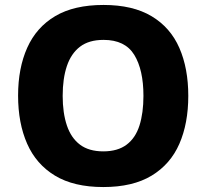

<svg xmlns="http://www.w3.org/2000/svg" viewBox="-20 -745 834 775"><path d="M397 10Q278 10 202 -36Q126 -82 89.5 -165Q53 -248 53 -359Q53 -470 90 -552.5Q127 -635 203 -680Q279 -725 398 -725Q516 -725 592 -679.5Q668 -634 704 -551.5Q740 -469 740 -358Q740 -247 704 -164.5Q668 -82 592 -36Q516 10 397 10ZM397 -134Q455 -134 491 -161Q527 -188 543 -238.5Q559 -289 559 -358Q559 -463 522 -523.5Q485 -584 398 -584Q339 -584 303 -556.5Q267 -529 250 -478.5Q233 -428 233 -358Q233 -289 250 -238.5Q267 -188 303 -161Q339 -134 397 -134Z"/></svg>

Font: Noto Sans Symbols ExtraBold
Style: Regular
Weight: 800
Version: Version 2.002